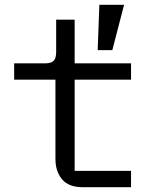

<svg xmlns="http://www.w3.org/2000/svg" viewBox="-20 -780 640 800"><path d="M448 -571H387L394 -760H497ZM325 0Q266 0 238.5 -33Q211 -66 211 -118V-448H39V-516H167Q193 -516 203.5 -526.5Q214 -537 214 -563V-698H291V-516H526V-448H291V-68H526V0Z"/></svg>

Font: PlemolJP35 Console
Style: Regular
Weight: 400
Version: v2.0.3; ttfautohint (v1.8.4.7-5d5b-dirty) -l 6 -r 45 -G 200 